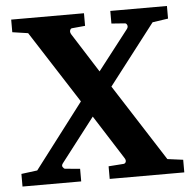

<svg xmlns="http://www.w3.org/2000/svg" viewBox="-50 -721 770 770"><g transform="rotate(-5 335.5 -335.5)"><path d="M661.1 0H360.8V-50.8L421.9 -55.2Q428.7 -56.2 430.9 -63Q433.1 -69.8 426.8 -79.1L314.9 -254.9L180.2 -80.1Q172.4 -70.8 176.8 -64Q181.2 -57.1 186 -56.2L246.1 -50.8V0H9.8V-50.8L74.2 -59.1L272.9 -319.8L85.9 -610.8L22.9 -620.1V-670.9H315.9V-620.1L263.2 -615.2Q257.8 -615.2 254.9 -607.9Q252 -600.6 257.8 -590.8L357.9 -433.1L481 -591.8Q487.8 -600.1 484.9 -608.2Q481.9 -616.2 475.1 -616.2L421.9 -620.1V-670.9H649.9V-620.1L586.9 -610.8L399.9 -368.2L598.1 -59.1L661.1 -50.8Z"/></g></svg>

Font: Charis
Style: Bold
Weight: 700
Designer: Walt Agee, Miriam Martin, Annie Olsen, Victor Gaultney, Lorna Priest, Alan Ward, Bob Hallissy, Martin Hosken, Sharon Cor
Foundry: SIL Global
Version: Version 7.000